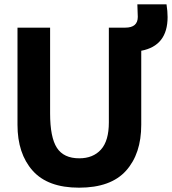

<svg xmlns="http://www.w3.org/2000/svg" viewBox="-20 -838 796 889"><path d="M484 -710H560Q618 -710 618 -760Q618 -768 617 -788.5Q616 -809 616 -818H751Q756 -786 756 -759Q756 -626 634 -603V-260Q634 -126 563.5 -47.5Q493 31 346 31Q201 31 131 -48Q61 -127 61 -260V-710H212V-313Q212 -202 243.5 -153.5Q275 -105 347 -105Q411 -105 447.5 -145.5Q484 -186 484 -271Z"/></svg>

Font: Repo
Style: Bold
Weight: 700
Designer: Stefan Peev
Foundry: Context Ltd
Version: Version 001.000